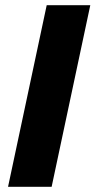

<svg xmlns="http://www.w3.org/2000/svg" viewBox="-20 -720 368 740"><path d="M11 0 160 -700H328L179 0Z"/></svg>

Font: Red Hat Text
Style: Bold Italic
Weight: 700
Italic angle: -12°
Designer: Pentagram, MCKL
Foundry: Pentagram, MCKL
Version: Version 1.023; ttfautohint (v1.8.3)